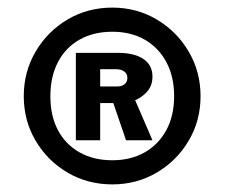

<svg xmlns="http://www.w3.org/2000/svg" viewBox="-20 -753 599 505"><path d="M275.5 -268Q210.5 -268 157.8 -299Q105 -330 73.8 -382.8Q42.5 -435.5 42.5 -500Q42.5 -564.5 73.8 -617.5Q105 -670.5 157.8 -701.8Q210.5 -733 275.5 -733Q339.5 -733 392.2 -701.8Q445 -670.5 476.2 -617.5Q507.5 -564.5 507.5 -500Q507.5 -435.5 476.2 -382.8Q445 -330 392.2 -299Q339.5 -268 275.5 -268ZM275.5 -331.5Q324.5 -331.5 361 -352.5Q397.5 -373.5 417.8 -411.2Q438 -449 438 -500Q438 -551 417.8 -589.2Q397.5 -627.5 361 -648.5Q324.5 -669.5 275.5 -669.5Q225.5 -669.5 188.8 -648.5Q152 -627.5 132.2 -589.2Q112.5 -551 112.5 -500Q112.5 -448.5 132.2 -411Q152 -373.5 188.8 -352.5Q225.5 -331.5 275.5 -331.5ZM179.5 -384V-614H290Q333 -614 357 -598Q381 -582 381 -551.5Q381 -528.5 367.8 -513Q354.5 -497.5 335.5 -489.5L381 -384H311.5L278 -482H243.5V-384ZM243.5 -525.5H288Q300 -525.5 307.5 -531.5Q315 -537.5 315 -548Q315 -559 306.8 -565Q298.5 -571 285 -571H243.5Z"/></svg>

Font: Public Sans ExtraBold
Style: Regular
Weight: 800
Designer: The Public Sans Project Authors: Dan O. Williams and USWDS (Libre Franklin designed by Pablo Impallari and Rodrigo Fuenz
Version: Version 1.007